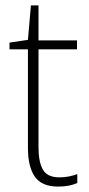

<svg xmlns="http://www.w3.org/2000/svg" viewBox="-20 -678 328 708"><path d="M199 -24Q218 -24 235 -27.5Q252 -31 265 -36V-3Q251 3 234 6.5Q217 10 194 10Q134 10 108.5 -26.5Q83 -63 83 -133V-496H15V-521L83 -531L94 -658H122V-529H264V-496H122V-135Q122 -80 138.5 -52Q155 -24 199 -24Z"/></svg>

Font: Noto Sans Gurmukhi SemiCondensed ExtraLight
Style: Regular
Weight: 200
Width: 4
Designer: Jelle Bosma - Monotype Design Team
Foundry: Monotype Imaging Inc.
Version: Version 2.004; ttfautohint (v1.8.4.7-5d5b)